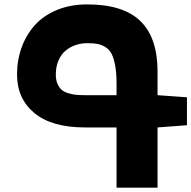

<svg xmlns="http://www.w3.org/2000/svg" viewBox="-20 -860 877 880"><path d="M58.1 -518.1Q58.1 -584.5 79.1 -642.6Q100.1 -700.7 139.9 -744.9Q179.7 -789.1 241.5 -814.5Q303.2 -839.8 379.9 -839.8Q544.9 -839.8 623.5 -763.4Q702.1 -687 702.1 -532.2V-423.8L836.9 -414.1V-286.1L702.1 -275.9V0H514.2V-275.9H370.1Q217.3 -275.9 137.7 -341.8Q58.1 -407.7 58.1 -518.1ZM235.8 -518.1Q235.8 -493.7 243.4 -476.1Q251 -458.5 262.5 -448.5Q273.9 -438.5 292.5 -432.9Q311 -427.2 328.6 -425.5Q346.2 -423.8 370.1 -423.8H514.2V-477.1Q514.2 -525.9 507.8 -560.1Q501.5 -594.2 491 -614Q480.5 -633.8 462.2 -644.8Q443.8 -655.8 425.5 -658.9Q407.2 -662.1 379.9 -662.1Q352.5 -662.1 327.4 -653.8Q302.2 -645.5 281.5 -628.7Q260.7 -611.8 248.3 -583.3Q235.8 -554.7 235.8 -518.1Z"/></svg>

Font: Hussar Preview
Style: Bold
Weight: 700
Foundry: Cannot Into Space Fonts, PlusOne Fonts
Version: Version 2.29RC2 "Millennial"